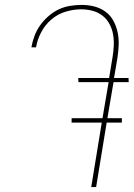

<svg xmlns="http://www.w3.org/2000/svg" viewBox="-20 -763 545 783"><path d="M372 0H352L395 -263H272V-281H398L423 -428H300L299 -445H425L439 -530Q443 -554 444 -577.5Q445 -601 441 -623.5Q437 -646 426 -666Q415 -686 397.5 -699.5Q380 -713 357.5 -719Q335 -725 311 -725Q280 -725 248 -715.5Q216 -706 190 -684Q164 -662 148 -631.5Q132 -601 127 -570H108Q112 -593 120.5 -616Q129 -639 143.5 -659.5Q158 -680 177.5 -697Q197 -714 219 -724.5Q241 -735 265.5 -739Q290 -743 313 -743Q340 -743 365 -736.5Q390 -730 410 -715.5Q430 -701 442 -679Q454 -657 459.5 -632Q465 -607 464 -580.5Q463 -554 459 -527L445 -445H504L505 -428H443L418 -281H477V-263H415Z"/></svg>

Font: Iosevka Thin
Style: Italic
Weight: 100
Italic angle: -9°
Monospace: yes
Designer: Belleve Invis
Foundry: Belleve Invis
Version: Version 32.5.0; ttfautohint (v1.8.4)